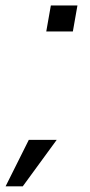

<svg xmlns="http://www.w3.org/2000/svg" viewBox="-76 -599 323 688"><path d="M106.2 -579.4 89.8 -486.3H185.1L201.5 -579.4ZM-56 68.8H5.5L127.2 -97.8H27.2Z"/></svg>

Font: Anybody Thin
Style: Italic
Weight: 100
Italic angle: -10°
Designer: Tyler Finck
Foundry: Etcetera Type Company
Version: Version 1.114;gftools[0.9.25]